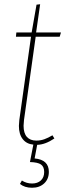

<svg xmlns="http://www.w3.org/2000/svg" viewBox="-20 -672 309 904"><path d="M93 -107Q91 -87 91 -80Q91 -45 106.5 -27.5Q122 -10 151 -10Q171 -10 189 -16.5Q207 -23 227 -35L236 -20Q193 9 155 10L143 74Q210 80 210 137Q210 171 188 191.5Q166 212 131 212Q96 212 74 194L83 178Q105 192 131 192Q157 192 172.5 177.5Q188 163 188 138Q188 113 173 102.5Q158 92 121 91L137 9Q105 6 87 -17Q69 -40 69 -79Q69 -87 71 -107L126 -499H55L57 -519H129L152 -650L169 -652L150 -519H267L261 -499H148Z"/></svg>

Font: Fira Sans Extra Condensed Thin
Style: Italic
Weight: 250
Width: 3
Italic angle: -8°
Designer: Carrois Corporate & Edenspiekermann AG
Foundry: Carrois Corporate GbR & Edenspiekermann AG
Version: Version 4.203